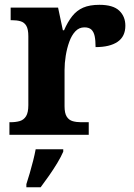

<svg xmlns="http://www.w3.org/2000/svg" viewBox="-20 -568 563 809"><path d="M19.7 0V-53H23.8Q46.8 -53 63.6 -58Q80.3 -63 89.9 -78.5Q99.4 -94 99.4 -125V-415Q99.4 -445 90.8 -459.5Q82.2 -474 66.3 -478.5Q50.5 -483 28.5 -483H24.9V-536H224.7L244.9 -440.5H249.9Q265.2 -475.7 284.2 -499.8Q303.3 -524 330.6 -535.9Q357.9 -547.7 399 -547.7Q456.4 -547.7 482.3 -523.2Q508.2 -498.7 508.2 -459.7Q508.2 -414.2 475.4 -391.8Q442.6 -369.5 382.7 -369.5Q382.7 -397.5 378.9 -415.7Q375 -433.8 365 -443.3Q354.9 -452.7 335.5 -452.7Q313.3 -452.7 297.5 -436Q281.7 -419.2 271.9 -391.8Q262 -364.5 257 -333.2Q252 -302 252 -273V-120Q252 -91 261.2 -76.5Q270.4 -62 286.3 -57.5Q302.2 -53 321.8 -53H353.9V0ZM91.1 208Q97.6 187.7 105.3 161.9Q112.9 136 119.6 109.3Q126.3 82.7 130.3 61H246.5V71Q237.5 92 221.5 118.7Q205.4 145.4 186.5 172.4Q167.6 199.4 151.3 221H91.1Z"/></svg>

Font: Noto Serif Lao
Style: Regular
Weight: 400
Designer: Monotype Design Team
Foundry: Monotype Imaging Inc.
Version: Version 2.003